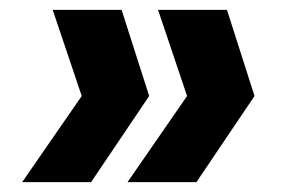

<svg xmlns="http://www.w3.org/2000/svg" viewBox="-20 -490 572 390"><path d="M227 -470 283 -295 165 -120H25L146 -295L87 -470ZM441 -470 497 -295 379 -120H239L360 -295L301 -470Z"/></svg>

Font: DM Sans 9pt Black
Style: Italic
Weight: 900
Italic angle: -10°
Version: Version 4.004;gftools[0.9.30]